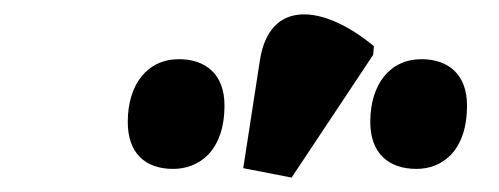

<svg xmlns="http://www.w3.org/2000/svg" viewBox="-20 -846 692 266"><path d="M384 -600 497 -770 498 -782C428 -840 353 -848 340 -762L317 -613ZM557 -612C591 -612 627 -635 627 -700C627 -743 601 -764 564 -764C520 -764 493 -729 493 -677C493 -634 518 -612 557 -612ZM220 -612C254 -612 291 -635 291 -700C291 -743 265 -764 228 -764C184 -764 157 -729 157 -677C157 -634 181 -612 220 -612Z"/></svg>

Font: Noto Serif SemiCondensed Black
Style: Italic
Weight: 900
Width: 4
Italic angle: -12°
Designer: Monotype Design Team
Foundry: Monotype Imaging Inc.
Version: Version 2.014